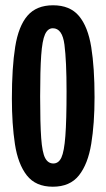

<svg xmlns="http://www.w3.org/2000/svg" viewBox="-20 -693 403 727"><path d="M180 14Q115 14 81.5 -29Q48 -72 36.5 -147.5Q25 -223 25 -320Q25 -437 37.5 -515.5Q50 -594 84 -633.5Q118 -673 181 -673Q245 -673 279 -632.5Q313 -592 325.5 -514.5Q338 -437 338 -325Q338 -225 325.5 -148.5Q313 -72 279 -29Q245 14 180 14ZM182 -74Q202 -74 212.5 -96.5Q223 -119 227.5 -178Q232 -237 232 -347Q232 -462 224 -524Q216 -586 180 -586Q161 -586 150.5 -563Q140 -540 136 -483.5Q132 -427 132 -327Q132 -225 136 -170Q140 -115 151 -94.5Q162 -74 182 -74Z"/></svg>

Font: Bricolage Grotesque 96pt Condensed Medium
Style: Regular
Weight: 500
Width: 3
Designer: Mathieu Triay
Foundry: Atelier Triay
Version: Version 1.001; ttfautohint (v1.8.4.7-5d5b);gftools[0.9.33.de